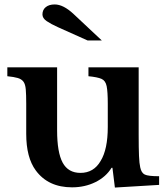

<svg xmlns="http://www.w3.org/2000/svg" viewBox="-20 -833 749 864"><path d="M465 -262V-366Q465 -420 460 -445Q455 -470 437 -478Q419 -486 378 -490V-530H604V-227Q604 -166 605.5 -131.5Q607 -97 611 -80Q616 -55 631.5 -47.5Q647 -40 696 -40V-1L497 11L486 -78H482Q457 -37 409.5 -13.5Q362 10 304 10Q197 10 141 -66Q98 -124 98 -231V-366Q98 -407 96 -430.5Q94 -454 85.5 -465.5Q77 -477 60 -482Q43 -487 13 -490V-530H237V-247Q237 -147 262 -101Q287 -55 342 -55Q402 -55 433 -109Q465 -161 465 -262ZM438 -651H374L240 -711Q209 -725 190 -738Q171 -751 171 -768Q171 -789 186 -801Q201 -813 226 -813Q265 -813 311 -770Z"/></svg>

Font: Libre Baskerville
Style: Bold
Weight: 700
Designer: Pablo Impallari, Rodrigo Fuenzalida
Foundry: Pablo Impallari, Rodrigo Fuenzalida
Version: Version 1.051; ttfautohint (v1.8.4.7-5d5b)